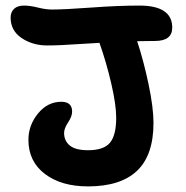

<svg xmlns="http://www.w3.org/2000/svg" viewBox="-20 -687 667 689"><path d="M295.9 -18.1Q199.7 -18.1 140.9 -63Q82 -107.9 82 -185.1Q82 -237.8 116.5 -279.8Q150.9 -321.8 200.2 -321.8Q238.8 -321.8 238.8 -286.1Q238.8 -269.5 224.4 -247.8Q210 -226.1 210 -210Q210 -181.6 230.5 -164.8Q251 -147.9 295.9 -147.9Q352.5 -147.9 374.8 -175Q397 -202.1 397 -264.2Q397 -311 379.2 -387.7Q361.3 -464.4 336.9 -533.2Q314.5 -532.2 270.8 -529.3Q227.1 -526.4 199.2 -525.1Q171.4 -523.9 148.9 -523.9Q97.2 -523.9 57.6 -550.5Q18.1 -577.1 18.1 -624Q18.1 -643.6 30.5 -655.3Q43 -667 65.9 -667Q87.9 -667 116 -659.9Q144 -652.8 166 -652.8Q211.4 -652.8 307.9 -659.9Q404.3 -667 480 -667Q598.1 -667 598.1 -587.9Q598.1 -540 536.1 -540Q525.4 -540 503.9 -539.6Q482.4 -539.1 472.2 -539.1Q495.6 -468.3 513.2 -384.3Q530.8 -300.3 530.8 -246.1Q530.8 -129.9 471.7 -74Q412.6 -18.1 295.9 -18.1Z"/></svg>

Font: Shantell Sans Irregular
Style: Regular
Weight: 600
Designer: Stephen Nixon, Anya Danilova, Shantell Martin
Foundry: Arrow Type
Version: Version 1.006;[9816181b4]